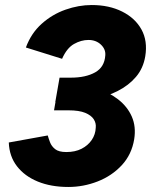

<svg xmlns="http://www.w3.org/2000/svg" viewBox="-20 -732 601 764"><path d="M252 12Q183 12 130.5 -9.5Q78 -31 47.5 -70.5Q17 -110 15 -165L170 -193Q173 -182 179 -166Q185 -150 199.5 -138.5Q214 -127 244 -127Q279 -127 304.5 -140Q330 -153 345 -175Q360 -197 361 -224Q363 -242 353 -257.5Q343 -273 319 -283Q295 -293 252 -293H195L213 -397H253Q311 -397 361.5 -381.5Q412 -366 449.5 -337Q487 -308 504.5 -268Q522 -228 514 -178Q504 -117 464.5 -74.5Q425 -32 368.5 -10Q312 12 252 12ZM200 -326 217 -423H262Q321 -423 358.5 -444Q396 -465 399 -512Q401 -536 381.5 -554.5Q362 -573 332 -573Q303 -573 274.5 -557Q246 -541 227 -498L83 -543Q104 -600 146 -637.5Q188 -675 240.5 -693.5Q293 -712 345 -712Q414 -712 466 -686Q518 -660 543 -614.5Q568 -569 558 -508Q550 -460 521 -426Q492 -392 448.5 -370Q405 -348 354 -337Q303 -326 251 -326Z"/></svg>

Font: Figtree ExtraBold
Style: Italic
Weight: 800
Italic angle: -9.5°
Foundry: Erik Kennedy
Version: Version 2.001;gftools[0.9.30]